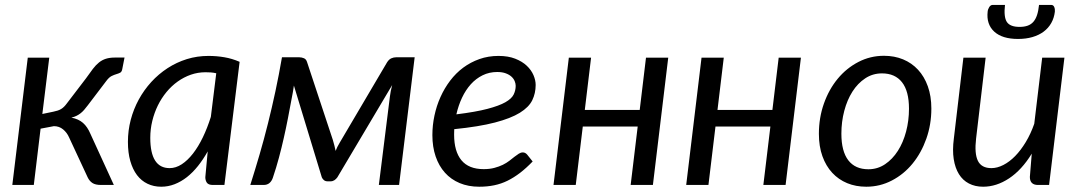

<svg xmlns="http://www.w3.org/2000/svg" viewBox="-20 -736 4298 764"><path d="M322 -424Q337.5 -446 349.5 -461.8Q361.5 -477.5 374 -487.5Q386.5 -497.5 401.5 -502.2Q416.5 -507 438 -507H475.5L466.5 -461Q464.5 -450 458.2 -446.8Q452 -443.5 443.2 -441Q434.5 -438.5 424.2 -433.5Q414 -428.5 403.5 -414.5L329 -316.5Q321.5 -306.5 314.5 -298.5Q307.5 -290.5 300 -284.8Q292.5 -279 283.8 -274.8Q275 -270.5 264 -268Q292.5 -262.5 310.2 -247Q328 -231.5 340 -203L433 0H382.5Q359.5 0 347.8 -7.8Q336 -15.5 329 -30L255 -189Q246.5 -208.5 231 -221.2Q215.5 -234 194.5 -234L141.5 -224L114.5 0H29L90.5 -506.5H176L148.5 -282.5L192 -291.5Q202 -293.5 209.5 -296Q217 -298.5 223.2 -302.2Q229.5 -306 235 -311.5Q240.5 -317 246 -324.5Z M840.5 -444.5Q829.5 -447 818.8 -447.8Q808 -448.5 797.5 -448.5Q767.5 -448.5 739.5 -438.8Q711.5 -429 687 -411.5Q662.5 -394 642.5 -369.8Q622.5 -345.5 608.2 -316.5Q594 -287.5 586 -254.8Q578 -222 578 -187.5Q578 -67 655 -67Q679.5 -67 703 -82.2Q726.5 -97.5 747.8 -124.8Q769 -152 787 -189.2Q805 -226.5 819 -271ZM806.5 -133.5Q788.5 -101.5 767.8 -75.5Q747 -49.5 723.8 -31.2Q700.5 -13 674.8 -3Q649 7 621.5 7Q591.5 7 567 -4.8Q542.5 -16.5 525.2 -39.2Q508 -62 498.5 -95.2Q489 -128.5 489 -171.5Q489 -216.5 500.2 -259.2Q511.5 -302 532.2 -340Q553 -378 582 -409.8Q611 -441.5 646.8 -464.8Q682.5 -488 723.5 -500.8Q764.5 -513.5 809.5 -513.5Q842 -513.5 872.8 -508.2Q903.5 -503 933.5 -490L873 0H827Q809.5 0 803.2 -9Q797 -18 797 -31Z M1630 -508 1568 0H1487.5L1531.5 -352Q1532.5 -362 1535 -374Q1537.5 -386 1540.5 -397.5L1322.5 -30.5Q1317.5 -23.5 1310.8 -19Q1304 -14.5 1295.5 -14.5H1283Q1275 -14.5 1269.2 -19Q1263.5 -23.5 1260.5 -30.5L1149.5 -395.5Q1147.5 -382.5 1145.2 -368.2Q1143 -354 1140.5 -343.5Q1133 -303 1125.5 -264.2Q1118 -225.5 1109.2 -186.8Q1100.5 -148 1090 -108.8Q1079.5 -69.5 1065.5 -28Q1061 -15 1052 -7.5Q1043 0 1029 0H976Q995 -60 1012.8 -120.8Q1030.5 -181.5 1046.2 -244.5Q1062 -307.5 1076 -373Q1090 -438.5 1102 -508H1171.5Q1180.5 -508 1189.5 -504.2Q1198.5 -500.5 1202 -488.5L1304.5 -179Q1308 -167 1310.8 -156.2Q1313.5 -145.5 1315.5 -135.5Q1318.5 -143 1322.2 -151Q1326 -159 1331 -167L1520.5 -488.5Q1528 -500 1537.2 -504Q1546.5 -508 1555.5 -508Z M1958.5 -449.5Q1927 -449.5 1900.5 -436.5Q1874 -423.5 1853.5 -400.8Q1833 -378 1818.5 -347.2Q1804 -316.5 1796 -281Q1873 -290.5 1919.5 -302.8Q1966 -315 1991 -329.2Q2016 -343.5 2024 -360Q2032 -376.5 2032 -394.5Q2032 -403.5 2028 -413.2Q2024 -423 2015.2 -431Q2006.5 -439 1992.5 -444.2Q1978.5 -449.5 1958.5 -449.5ZM2099.5 -93.5Q2074 -67 2049.5 -48.2Q2025 -29.5 1999.8 -17Q1974.5 -4.5 1946.8 1.2Q1919 7 1887 7Q1843.5 7 1809 -7.5Q1774.5 -22 1750.5 -48.8Q1726.5 -75.5 1713.5 -113.5Q1700.5 -151.5 1700.5 -198.5Q1700.5 -237.5 1708.8 -276.2Q1717 -315 1732.8 -350Q1748.5 -385 1771.2 -415Q1794 -445 1823.2 -466.8Q1852.5 -488.5 1887.8 -501Q1923 -513.5 1963.5 -513.5Q2002 -513.5 2030 -502.5Q2058 -491.5 2076 -474.5Q2094 -457.5 2102.8 -437Q2111.5 -416.5 2111.5 -398Q2111.5 -365 2098 -337.2Q2084.5 -309.5 2048.5 -287.2Q2012.5 -265 1949.5 -248.5Q1886.5 -232 1787.5 -222Q1787.5 -216.5 1787.2 -211.2Q1787 -206 1787 -200.5Q1787 -133.5 1816.2 -98.2Q1845.5 -63 1904.5 -63Q1928.5 -63 1947.2 -68Q1966 -73 1980.8 -80.2Q1995.5 -87.5 2006.8 -96.2Q2018 -105 2027.2 -112.2Q2036.5 -119.5 2044.5 -124.5Q2052.5 -129.5 2060.5 -129.5Q2070 -129.5 2077.5 -121Z M2639 -506.5 2578 0H2489.5L2517.5 -232.5H2299L2271 0H2182.5L2243.5 -506.5H2332L2307 -298.5H2525.5L2550.5 -506.5Z M3167 -506.5 3106 0H3017.5L3045.5 -232.5H2827L2799 0H2710.5L2771.5 -506.5H2860L2835 -298.5H3053.5L3078.5 -506.5Z M3435.5 -62.5Q3472 -62.5 3501.8 -82.5Q3531.5 -102.5 3552.8 -135.8Q3574 -169 3585.5 -212.5Q3597 -256 3597 -303.5Q3597 -373.5 3569.2 -408.8Q3541.5 -444 3489.5 -444Q3452.5 -444 3422.8 -424.2Q3393 -404.5 3372 -371.5Q3351 -338.5 3339.5 -295Q3328 -251.5 3328 -204Q3328 -134 3355.5 -98.2Q3383 -62.5 3435.5 -62.5ZM3427 7Q3385.5 7 3351 -7.2Q3316.5 -21.5 3291.5 -48.5Q3266.5 -75.5 3252.5 -114.5Q3238.5 -153.5 3238.5 -203.5Q3238.5 -267.5 3258.5 -324Q3278.5 -380.5 3313.5 -422.8Q3348.5 -465 3395.8 -489.5Q3443 -514 3497.5 -514Q3539 -514 3573.5 -499.8Q3608 -485.5 3633 -458.5Q3658 -431.5 3672 -392.5Q3686 -353.5 3686 -304Q3686 -240.5 3666 -184Q3646 -127.5 3611.2 -85Q3576.5 -42.5 3529 -17.8Q3481.5 7 3427 7Z M4215.5 -506.5 4154.5 0H4110.5Q4078 0 4078 -32L4085.5 -124.5Q4045.5 -59.5 3995.2 -26.2Q3945 7 3892 7Q3860 7 3835.5 -5.8Q3811 -18.5 3795.8 -43Q3780.5 -67.5 3775 -103Q3769.5 -138.5 3775.5 -184.5L3813.5 -506.5H3902L3864 -184.5Q3857 -125 3871.2 -96Q3885.5 -67 3925 -67Q3948 -67 3972.5 -79.5Q3997 -92 4019.5 -115Q4042 -138 4061.8 -170.8Q4081.5 -203.5 4095.5 -243.5L4127 -506.5ZM4037 -629Q4055.5 -629 4069 -633.8Q4082.5 -638.5 4091.8 -649Q4101 -659.5 4106.5 -676Q4112 -692.5 4114.5 -716.5H4162.5Q4171.5 -716.5 4175 -708Q4178.5 -699.5 4177.5 -689.5Q4174.5 -664.5 4163.2 -644.5Q4152 -624.5 4133 -610.2Q4114 -596 4088.2 -588.5Q4062.5 -581 4031 -581Q3968 -581 3936.2 -610.2Q3904.5 -639.5 3910 -689.5Q3911 -699.5 3916.5 -708Q3922 -716.5 3930.5 -716.5H3979Q3973.5 -669 3986.2 -649Q3999 -629 4037 -629Z"/></svg>

Font: Lato 2
Style: Italic
Weight: 400
Italic angle: -7°
Designer: Lukasz Dziedzic with Adam Twardoch and Botio Nikoltchev
Foundry: tyPoland Lukasz Dziedzic
Version: Version 2.015; 2015-08-06; http://www.latofonts.com/